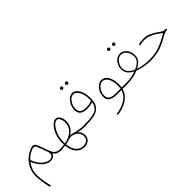

<svg xmlns="http://www.w3.org/2000/svg" viewBox="80 -1624 2850 2850"><g transform="rotate(-45 1505.5 -199.0)"><path d="M67 271 92 265C70 166 54 76 54 17C54 -72 82 -140 126 -196C199 -21 301 8 352 8C390 8 432 -8 442 -58C463 -21 506 5 571 5C579 5 585 -2 585 -8C585 -14 582 -19 574 -19C487 -19 463 -53 426 -155C370 -310 361 -342 320 -342C240 -342 30 -224 30 9C30 68 44 161 67 271ZM351 -15C285 -15 195 -76 144 -216C191 -273 273 -316 313 -316C345 -316 353 -288 416 -112C434 -60 410 -15 351 -15Z M571 5C593 5 630 2 659 -3C675 148 754 217 850 217C998 217 1019 60 931 -11C978 1 1019 5 1052 5C1060 5 1066 -2 1066 -8C1066 -14 1063 -19 1055 -19C967 -19 885 -47 824 -62C902 -107 931 -182 931 -245C931 -311 902 -385 842 -385C757 -385 656 -237 656 -60C656 -47 656 -35 657 -24C631 -20 594 -19 575 -19ZM680 -63C680 -208 768 -361 842 -361C879 -361 905 -307 905 -242C905 -102 775 -44 681 -28C680 -39 680 -51 680 -63ZM850 193C763 193 697 128 683 -6C737 -16 783 -36 812 -36C890 -36 959 22 959 96C959 144 930 193 850 193Z M1332 -616C1346 -616 1358 -628 1358 -642C1358 -657 1346 -669 1332 -669C1317 -669 1305 -657 1305 -642C1305 -628 1317 -616 1332 -616ZM1227 -616C1241 -616 1253 -628 1253 -642C1253 -657 1241 -669 1227 -669C1212 -669 1200 -657 1200 -642C1200 -628 1212 -616 1227 -616ZM1052 5C1219 5 1303 -11 1350 -46C1411 -91 1428 -155 1428 -235C1428 -365 1373 -481 1282 -481C1198 -481 1130 -368 1130 -278C1130 -182 1198 -156 1279 -156C1320 -156 1367 -161 1399 -176C1388 -105 1358 -77 1334 -61C1281 -26 1181 -19 1056 -19ZM1154 -283C1154 -364 1219 -456 1278 -456C1360 -456 1404 -342 1404 -241C1404 -227 1403 -214 1402 -202C1373 -189 1326 -180 1283 -180C1212 -180 1154 -194 1154 -283Z M1539 230C1721 204 1827 120 1859 5H1959C1967 5 1973 -2 1973 -8C1973 -14 1970 -19 1962 -19H1864C1867 -36 1869 -54 1869 -73C1869 -225 1811 -312 1726 -312C1645 -312 1571 -211 1571 -116C1571 -11 1661 5 1748 5H1834C1798 131 1673 185 1534 207ZM1748 -19C1673 -19 1595 -29 1595 -119C1595 -203 1663 -288 1724 -288C1788 -288 1845 -218 1845 -75C1845 -55 1843 -36 1840 -19Z M2235 -530C2249 -530 2261 -542 2261 -556C2261 -571 2249 -583 2235 -583C2220 -583 2208 -571 2208 -556C2208 -542 2220 -530 2235 -530ZM2130 -530C2144 -530 2156 -542 2156 -556C2156 -571 2144 -583 2130 -583C2115 -583 2103 -571 2103 -556C2103 -542 2115 -530 2130 -530ZM1959 5C2042 5 2125 -10 2193 -41C2260 -15 2368 5 2448 5C2456 5 2462 -2 2462 -8C2462 -14 2459 -19 2451 -19C2339 -19 2266 -41 2221 -55C2295 -93 2345 -137 2345 -220C2345 -311 2282 -395 2199 -395C2124 -395 2048 -316 2048 -217C2048 -122 2116 -80 2167 -55C2107 -31 2034 -19 1963 -19ZM2070 -217C2070 -302 2138 -372 2199 -372C2278 -372 2323 -281 2323 -220C2323 -140 2270 -100 2193 -66C2130 -94 2070 -133 2070 -217Z M2448 5C2749 5 2827 -147 2951 -148L2948 -171H2923C2844 -171 2775 -304 2598 -304C2564 -304 2529 -300 2496 -290L2500 -266C2537 -277 2565 -280 2598 -280C2696 -280 2772 -233 2871 -157C2708 -61 2611 -19 2452 -19Z"/></g></svg>

Font: Noto Sans Arabic UI Th
Style: Regular
Weight: 100
Designer: Monotype Design Team, Nadine Chahine and Nizar Qandah
Foundry: Monotype Imaging Inc.
Version: Version 2.010